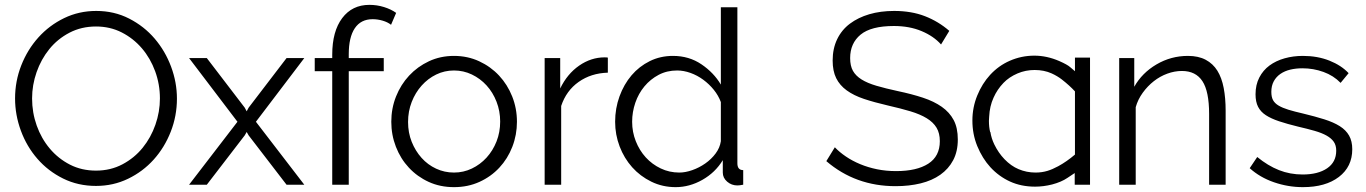

<svg xmlns="http://www.w3.org/2000/svg" viewBox="-20 -760 5620 790"><path d="M375 5Q301 5 239.5 -25.5Q178 -56 134 -106.5Q90 -157 66 -222Q42 -287 42 -355Q42 -426 67.5 -491Q93 -556 138 -606Q183 -656 244 -685.5Q305 -715 376 -715Q450 -715 511.5 -683.5Q573 -652 616.5 -601Q660 -550 684 -485.5Q708 -421 708 -354Q708 -283 682.5 -218Q657 -153 612.5 -103.5Q568 -54 507 -24.5Q446 5 375 5ZM112 -355Q112 -297 131 -243.5Q150 -190 185 -148.5Q220 -107 268 -82.5Q316 -58 375 -58Q435 -58 484 -84Q533 -110 567 -152Q601 -194 619.5 -247Q638 -300 638 -355Q638 -413 618.5 -466.5Q599 -520 564 -561Q529 -602 481 -626.5Q433 -651 375 -651Q315 -651 266 -625.5Q217 -600 183 -558Q149 -516 130.5 -463Q112 -410 112 -355Z M831 -521 987 -317 995 -302 1003 -317 1159 -521H1232L1033 -259L1232 0H1159L1003 -203L995 -217L987 -203L831 0H758L957 -259L758 -521Z M1347 0V-467H1275V-521H1347V-535Q1347 -631 1388 -685.5Q1429 -740 1500 -740Q1531 -740 1560 -731Q1589 -722 1610 -707L1589 -658Q1575 -669 1554.5 -675Q1534 -681 1513 -681Q1465 -681 1440 -644Q1415 -607 1415 -537V-521H1559V-467H1415V0Z M1848 10Q1791 10 1744 -11.5Q1697 -33 1662.5 -70Q1628 -107 1609 -156Q1590 -205 1590 -259Q1590 -314 1609.5 -363Q1629 -412 1663.5 -449Q1698 -486 1745 -508Q1792 -530 1848 -530Q1904 -530 1951.5 -508Q1999 -486 2033.5 -449Q2068 -412 2087.5 -363Q2107 -314 2107 -259Q2107 -205 2088 -156Q2069 -107 2034.5 -70Q2000 -33 1952.5 -11.5Q1905 10 1848 10ZM1659 -258Q1659 -214 1674 -176.5Q1689 -139 1714.5 -110.5Q1740 -82 1774.5 -66Q1809 -50 1848 -50Q1887 -50 1921.5 -66.5Q1956 -83 1982 -111.5Q2008 -140 2023 -178Q2038 -216 2038 -260Q2038 -303 2023 -341.5Q2008 -380 1982 -408.5Q1956 -437 1921.5 -453.5Q1887 -470 1848 -470Q1809 -470 1775 -453.5Q1741 -437 1715 -408Q1689 -379 1674 -340.5Q1659 -302 1659 -258Z M2481 -461Q2412 -459 2361 -423Q2310 -387 2289 -324V0H2221V-521H2285V-396Q2314 -456 2363 -490Q2412 -524 2468 -524Q2476 -524 2481 -523Z M2760 10Q2706 10 2660 -12.5Q2614 -35 2581 -72Q2548 -109 2529.5 -157.5Q2511 -206 2511 -259Q2511 -314 2529 -363.5Q2547 -413 2578.5 -450Q2610 -487 2653.5 -508.5Q2697 -530 2749 -530Q2815 -530 2866 -495.5Q2917 -461 2946 -412V-730H3014V-88Q3014 -60 3038 -60V0Q3023 3 3014 3Q2990 3 2972 -12.5Q2954 -28 2954 -50V-101Q2923 -50 2870 -20Q2817 10 2760 10ZM2775 -50Q2800 -50 2828.5 -60Q2857 -70 2882 -87.5Q2907 -105 2924.5 -128.5Q2942 -152 2946 -179V-340Q2936 -367 2917 -390.5Q2898 -414 2873.5 -432Q2849 -450 2821 -460Q2793 -470 2766 -470Q2724 -470 2690 -452Q2656 -434 2631.5 -404.5Q2607 -375 2594 -337Q2581 -299 2581 -259Q2581 -217 2596 -179Q2611 -141 2637 -112.5Q2663 -84 2698.5 -67Q2734 -50 2775 -50Z M3852 -577Q3822 -611 3772 -632Q3722 -653 3658 -653Q3564 -653 3521 -617.5Q3478 -582 3478 -521Q3478 -489 3489.5 -468.5Q3501 -448 3525 -433Q3549 -418 3586.5 -407Q3624 -396 3675 -385Q3732 -373 3777.5 -358Q3823 -343 3855 -320.5Q3887 -298 3904 -266Q3921 -234 3921 -186Q3921 -137 3902 -101Q3883 -65 3849 -41Q3815 -17 3768 -5.5Q3721 6 3665 6Q3500 6 3380 -97L3415 -154Q3434 -134 3460.5 -116Q3487 -98 3519.5 -84.5Q3552 -71 3589 -63.5Q3626 -56 3667 -56Q3752 -56 3799.5 -86.5Q3847 -117 3847 -179Q3847 -212 3833.5 -234.5Q3820 -257 3793 -273.5Q3766 -290 3726 -302Q3686 -314 3633 -326Q3577 -339 3535 -353Q3493 -367 3464 -388Q3435 -409 3420.5 -438.5Q3406 -468 3406 -511Q3406 -560 3424.5 -598.5Q3443 -637 3477 -662.5Q3511 -688 3557 -701.5Q3603 -715 3659 -715Q3730 -715 3785.5 -693.5Q3841 -672 3886 -633Z M4239 8Q4182 8 4136 -13Q4090 -34 4055 -72Q4022 -108 4001 -159Q3981 -208 3981 -264Q3981 -318 4001 -367Q4021 -416 4054 -452Q4089 -490 4135 -510Q4183 -531 4236 -531Q4287 -531 4338 -509Q4372 -494 4383 -484Q4395 -473 4403 -467V-523H4465V0H4402V-48Q4383 -35 4372 -28Q4347 -11 4309 -1Q4273 8 4239 8ZM4237 -472Q4200 -472 4167 -458Q4132 -443 4109 -419Q4083 -392 4068 -358Q4052 -323 4050 -280Q4049 -271 4049 -263Q4049 -237 4054 -217H4055Q4059 -191 4071 -166Q4088 -131 4113 -105Q4140 -77 4171 -64Q4204 -50 4241 -50Q4267 -50 4290 -57Q4310 -63 4334 -76Q4369 -95 4403 -124V-384Q4381 -408 4349 -433Q4331 -447 4307 -458Q4276 -472 4237 -472Z M5023 0H4955V-291Q4955 -384 4927.5 -426Q4900 -468 4843 -468Q4813 -468 4783 -457Q4753 -446 4727.5 -426Q4702 -406 4682 -378.5Q4662 -351 4653 -319V0H4585V-521H4647V-403Q4679 -460 4738.5 -495Q4798 -530 4868 -530Q4911 -530 4941 -514Q4971 -498 4989 -469Q5007 -440 5015 -398Q5023 -356 5023 -305Z M5341 10Q5280 10 5222 -10Q5164 -30 5122 -68L5153 -114Q5197 -78 5242.5 -60Q5288 -42 5340 -42Q5403 -42 5440.5 -67.5Q5478 -93 5478 -140Q5478 -162 5468 -176.5Q5458 -191 5438.5 -202Q5419 -213 5389.5 -221.5Q5360 -230 5321 -239Q5276 -250 5243 -261Q5210 -272 5188.5 -286Q5167 -300 5156.5 -320.5Q5146 -341 5146 -372Q5146 -411 5161.5 -441Q5177 -471 5203.5 -490.5Q5230 -510 5265.5 -520Q5301 -530 5341 -530Q5401 -530 5450 -510.5Q5499 -491 5529 -459L5496 -419Q5467 -449 5425.5 -464Q5384 -479 5339 -479Q5312 -479 5289 -473.5Q5266 -468 5248.5 -456Q5231 -444 5221 -425.5Q5211 -407 5211 -382Q5211 -361 5218 -348Q5225 -335 5241 -325.5Q5257 -316 5281.5 -308.5Q5306 -301 5341 -293Q5391 -281 5429 -269Q5467 -257 5492.5 -241Q5518 -225 5531 -202Q5544 -179 5544 -146Q5544 -74 5489 -32Q5434 10 5341 10Z"/></svg>

Font: Oxford Sans
Style: Regular
Weight: 400
Designer: Matt McInerney, Pablo Impallari, Rodrigo Fuenzalida
Foundry: Matt McInerney, Pablo Impallari, Rodrigo Fuenzalida
Version: Version 3.000g; ttfautohint (v1.5) -l 8 -r 28 -G 28 -x 14 -D